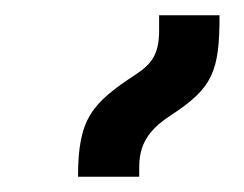

<svg xmlns="http://www.w3.org/2000/svg" viewBox="-20 -834 319 251"><path d="M82 -603H162V-615C162 -643 172 -663 203 -683C258 -719 267 -740 267 -814H188V-794C188 -764 179 -751 158 -737C100 -699 82 -679 82 -603Z"/></svg>

Font: Noto Serif Armenian SemiCondensed SemiBold
Style: Regular
Weight: 600
Width: 4
Designer: Monotype Design Team
Foundry: Monotype Imaging Inc.
Version: Version 2.008